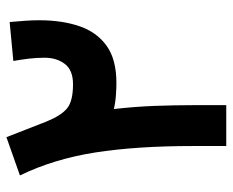

<svg xmlns="http://www.w3.org/2000/svg" viewBox="-82 -625 707 583"><g transform="rotate(-90 271.5 -333.5)"><path d="M496.1 -657.7Q498 -635.7 499.8 -612.5Q501.5 -589.4 501.5 -567.9Q501.5 -499 483.6 -446.3Q465.8 -393.6 424.3 -363.5Q382.8 -333.5 311 -333.5Q296.4 -333.5 274.4 -335Q252.4 -336.4 231.9 -341.3Q239.3 -276.4 241.5 -216.1Q243.7 -155.8 243.7 -99.6V0H119.6V-101.1Q119.6 -272.9 99.9 -398.4Q80.1 -523.9 30.3 -626.5L146.5 -667.5Q160.2 -633.3 170.2 -606.7Q180.2 -580.1 193.8 -546.4Q211.9 -501.5 233.9 -483.4Q255.9 -465.3 307.1 -465.3Q350.1 -465.3 368.9 -490.2Q387.7 -515.1 387.7 -551.3Q387.7 -577.1 384.8 -600.6Q381.8 -624 377.9 -646.5Z"/></g></svg>

Font: Vazirmatn RD
Style: Bold
Weight: 700
Designer: Saber Rastikerdar
Foundry: Saber Rastikerdar
Version: Version 32.102